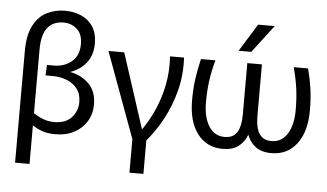

<svg xmlns="http://www.w3.org/2000/svg" viewBox="-60 -859 1981 1164"><g transform="rotate(5 930.5 -277.0)"><path d="M70 204V-475Q70 -572 100 -630Q130 -688 180.5 -714Q231 -740 292 -740Q348 -740 393 -719.5Q438 -699 463.5 -658.5Q489 -618 489 -559Q489 -489 454.5 -443Q420 -397 358 -374V-372Q426 -359 471 -313Q516 -267 516 -189Q516 -132 489 -87Q462 -42 413 -15.5Q364 11 299 11Q252 11 218.5 -0.5Q185 -12 158 -31V204ZM158 -491V-105Q184 -87 215.5 -74.5Q247 -62 286 -62Q354 -62 390 -101.5Q426 -141 426 -195Q426 -245 401 -277Q376 -309 336.5 -324Q297 -339 254 -339H208L211 -403H253Q316 -403 360.5 -439.5Q405 -476 405 -546Q405 -608 371 -638Q337 -668 289 -668Q226 -668 192 -625.5Q158 -583 158 -491Z M766 204V0L575 -520H671L819 -64Q857 -117 889.5 -188.5Q922 -260 939 -344Q956 -428 950 -520H1035Q1041 -415 1016.5 -319.5Q992 -224 948 -142.5Q904 -61 851 0V204Z M1317 11Q1218 11 1162 -63.5Q1106 -138 1106 -266Q1106 -340 1114.5 -399Q1123 -458 1138 -520H1226Q1208 -455 1199.5 -395Q1191 -335 1191 -262Q1191 -170 1225.5 -116Q1260 -62 1321 -62Q1357 -62 1377 -77.5Q1397 -93 1406 -116Q1415 -139 1417.5 -164Q1420 -189 1420 -208V-520H1509V-208Q1509 -189 1511.5 -164Q1514 -139 1523 -116Q1532 -93 1552 -77.5Q1572 -62 1607 -62Q1668 -62 1702.5 -116Q1737 -170 1737 -262Q1737 -335 1728.5 -395Q1720 -455 1703 -520H1790Q1806 -458 1814.5 -399Q1823 -340 1823 -266Q1823 -138 1766.5 -63.5Q1710 11 1612 11Q1552 11 1516 -16.5Q1480 -44 1464 -88Q1448 -44 1412 -16.5Q1376 11 1317 11ZM1361 -590 1465 -758H1566L1438 -590Z"/></g></svg>

Font: Murecho
Style: Regular
Weight: 400
Designer: Neil Summerour
Foundry: Positype
Version: Version 1.010; ttfautohint (v1.8.3)